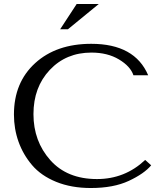

<svg xmlns="http://www.w3.org/2000/svg" viewBox="-20 -932 799 964"><path d="M709 -129 739 -102Q704 -60 627 -24Q550 12 436 12Q338 12 262 -19Q186 -50 141 -103Q96 -156 73 -220.5Q50 -285 50 -357Q50 -518 156.5 -615Q263 -712 438 -712Q657 -712 724 -554H650Q635 -599 577.5 -633.5Q520 -668 439 -668Q312 -668 230 -581Q148 -494 148 -359Q148 -223 232.5 -128Q317 -33 467 -33Q607 -33 709 -129ZM282 -785 365 -912H476L321 -785Z"/></svg>

Font: Tenor Sans
Style: Regular
Weight: 400
Designer: Denis Masharov
Foundry: Denis Masharov
Version: Version 1.1